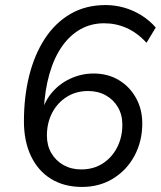

<svg xmlns="http://www.w3.org/2000/svg" viewBox="-20 -734 640 763"><path d="M306.3 8.9Q235.1 8.9 183.3 -22.8Q131.5 -54.5 103.3 -113.4Q75.1 -172.3 75.1 -252.2Q75.1 -349.3 96 -433.1Q116.9 -516.8 158 -580Q199.1 -643.1 259.7 -678.5Q320.3 -713.9 399.8 -713.9Q437.2 -713.9 473.4 -703.6Q509.6 -693.3 541.8 -673.3Q574 -653.2 598.9 -624.7L562.3 -563.9Q525.8 -603.7 483.4 -622.6Q441.1 -641.5 393.9 -641.5Q342 -641.5 299.7 -617.7Q257.3 -593.9 226.1 -549.1Q194.8 -504.3 176.5 -440.3Q158.1 -376.4 154.1 -297.1L151.7 -267.8H142.3Q150.9 -322.1 182.3 -361.1Q213.6 -400.2 258.5 -421Q303.4 -441.9 351.6 -441.9Q408.7 -441.9 452.2 -415.7Q495.8 -389.5 520.6 -344.5Q545.4 -299.6 545.4 -243.6Q545.4 -172.2 514.4 -114.8Q483.5 -57.5 429.3 -24.3Q375.1 8.9 306.3 8.9ZM302.3 -60.7Q351.9 -60.7 388.5 -84.5Q425.2 -108.2 445.7 -148.6Q466.2 -189 466.2 -237.9Q466.2 -277.8 448.7 -307.8Q431.3 -337.9 400.4 -355.1Q369.6 -372.3 330.2 -372.3Q281.7 -372.3 244.5 -348.5Q207.4 -324.8 186.9 -284.9Q166.4 -245 166.4 -195.1Q166.4 -155.7 184.1 -125.4Q201.9 -95.1 232.7 -77.9Q263.5 -60.7 302.3 -60.7Z"/></svg>

Font: Nunito Sans 12pt ExtraLight
Style: Italic
Weight: 200
Italic angle: -9°
Designer: Vernon Adams
Foundry: Vernon Adams
Version: Version 3.101;gftools[0.9.27]